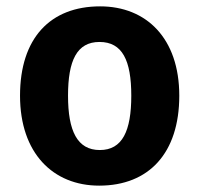

<svg xmlns="http://www.w3.org/2000/svg" viewBox="-20 -574 627 604"><path d="M544 -273C544 -454 440 -554 295 -554C138 -554 43 -454 43 -273C43 -92 147 10 292 10C448 10 544 -92 544 -273ZM194 -273C194 -384 222 -442 293 -442C365 -442 393 -384 393 -273C393 -162 365 -102 294 -102C223 -102 194 -162 194 -273Z"/></svg>

Font: Noto Sans Display
Style: Bold
Weight: 700
Designer: Monotype Design Team
Foundry: Monotype Imaging Inc.
Version: Version 1.900